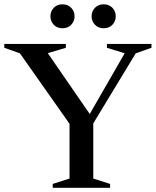

<svg xmlns="http://www.w3.org/2000/svg" viewBox="-30 -894 742 914"><path d="M65 -640 -9.5 -666.5V-685H283.5V-666.5L197.5 -641L414 -327L383.5 -327.5L563.5 -640.5L479 -666.5V-685H691V-666.5L616 -640L414 -306.5V-44L494 -18.5V0H221V-18.5L301 -44V-304.5ZM267.5 -759.5Q241.5 -759.5 225.8 -776.2Q210 -793 210 -816.5Q210 -840 225.8 -856.8Q241.5 -873.5 267.5 -873.5Q293 -873.5 309 -856.8Q325 -840 325 -816.5Q325 -793 309 -776.2Q293 -759.5 267.5 -759.5ZM463.5 -759.5Q438 -759.5 422 -776.2Q406 -793 406 -816.5Q406 -840 422 -856.8Q438 -873.5 463.5 -873.5Q489.5 -873.5 505.2 -856.8Q521 -840 521 -816.5Q521 -793 505.2 -776.2Q489.5 -759.5 463.5 -759.5Z"/></svg>

Font: Newsreader 36pt Medium
Style: Regular
Weight: 500
Designer: Hugues Gentile
Foundry: Production Type
Version: Version 1.003